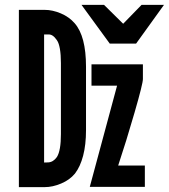

<svg xmlns="http://www.w3.org/2000/svg" viewBox="-20 -767 693 788"><path d="M355.5 -415.5V-503H566.5V-442.5Q566.5 -423.5 532.2 -305Q498 -186.5 465 -87.5H574.5V0H348.5L460.5 -415.5ZM57.5 -726.5H163.5Q195.5 -726.5 229.8 -712Q264 -697.5 286.5 -671.5Q333 -618.5 333 -493V-232.5Q333 -173 321.2 -128Q309.5 -83 287.5 -54.5Q266 -28.5 231 -13.8Q196 1 163.5 1H57.5ZM213.5 -122.5Q230 -148.5 230 -216.5V-508Q230 -542.5 225.8 -566.8Q221.5 -591 213.5 -602Q197 -626.5 179.5 -625.5H161V-100L178 -100.5Q198.5 -101.5 213.5 -122.5ZM314.5 -747H407L485.5 -669.5L561 -747H653L538.5 -588H430.5Z"/></svg>

Font: JuliaMono ExtraBold
Style: Regular
Weight: 800
Monospace: yes
Designer: cormullion
Foundry: corm
Version: Version 0.055; ttfautohint (v1.8.4)